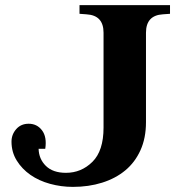

<svg xmlns="http://www.w3.org/2000/svg" viewBox="-20 -720 700 751"><path d="M265 11Q219 11 175.5 -1Q132 -13 99 -36Q66 -59 45.5 -92Q25 -125 25 -166Q25 -194 43.5 -215Q62 -236 92 -236Q125 -236 144.5 -210Q164 -184 157 -138H131Q132 -98 159.5 -71Q187 -44 238 -44Q298 -44 341.5 -87Q385 -130 385 -221V-592Q385 -626 368.5 -644Q352 -662 318 -664L291 -666V-700H645V-666L617 -664Q584 -662 567.5 -644Q551 -626 551 -592V-242Q551 -180 529.5 -132.5Q508 -85 470 -53.5Q432 -22 379.5 -5.5Q327 11 265 11Z"/></svg>

Font: Redaction
Style: Bold
Weight: 700
Designer: Jeremy Mickel / Forest Young
Foundry: MCKL
Version: Version 2.001; Redaction Bold